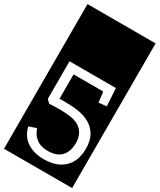

<svg xmlns="http://www.w3.org/2000/svg" viewBox="-286 -1002 1080 1299"><g transform="rotate(30 254.0 -352.0)"><path d="M468 -64Q468 -128 444.5 -167.5Q421 -207 383 -229.5Q345 -252 295.5 -260Q246 -268 194 -268Q182 -268 169 -268Q156 -268 144 -267V-458H376L386 -377L447 -383L438 -521H76V-227L101 -203Q121 -205 143 -205.5Q165 -206 185 -206Q225 -206 262.5 -201Q300 -196 328 -180.5Q356 -165 373 -136.5Q390 -108 390 -61Q390 3 355.5 40.5Q321 78 249 78Q195 78 160.5 51.5Q126 25 112 -20L55 0Q61 30 76.5 55.5Q92 81 116.5 99.5Q141 118 175.5 129Q210 140 255 140Q356 140 412 86.5Q468 33 468 -64ZM-12 -917H520V213H-12Z"/></g></svg>

Font: Zilla Slab Regular Highlight
Style: Regular
Weight: 410
Designer: Typotheque Type Foundry
Foundry: Typotheque type foundry
Version: Version 1.0; 2017